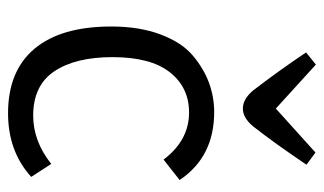

<svg xmlns="http://www.w3.org/2000/svg" viewBox="-188 -622 824 489"><g transform="rotate(90 224.5 -378.0)"><path d="M275 -50Q340 -50 398 -96L431 -45Q366 14 269 14Q161 14 104.5 -53.5Q48 -121 48 -249Q48 -321 68.5 -375Q89 -429 122.5 -457Q156 -485 192 -498Q228 -511 266 -511Q380 -511 439 -423L387 -382Q338 -447 267 -447Q203 -447 164.5 -398Q126 -349 126 -252Q126 -158 162 -104Q198 -50 275 -50ZM369 -769 400 -746Q346 -666 303 -611Q281 -584 257 -584Q233 -584 211 -610Q161 -675 114 -745L145 -770L257 -668Z"/></g></svg>

Font: BreeCF
Style: Light
Weight: 300
Designer: Veronika Burian, Jos Scaglione
Foundry: TypeTogether
Version: Version 0.0.2